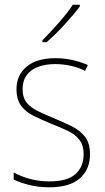

<svg xmlns="http://www.w3.org/2000/svg" viewBox="-20 -785 444 815"><path d="M362 -130Q362 -66 319 -28Q276 10 189 10Q141 10 101.5 -0.5Q62 -11 38 -23V-53Q71 -35 109.5 -25Q148 -15 189 -15Q266 -15 300.5 -46Q335 -77 335 -131Q335 -168 317.5 -191Q300 -214 269 -229Q238 -244 199 -259Q158 -276 124 -292.5Q90 -309 70 -335.5Q50 -362 50 -407Q50 -466 93 -502Q136 -538 215 -538Q255 -538 290.5 -529.5Q326 -521 353 -509L341 -484Q318 -497 283.5 -505Q249 -513 215 -513Q151 -513 113.5 -486Q76 -459 76 -407Q76 -370 93.5 -349Q111 -328 140.5 -313.5Q170 -299 207 -284Q247 -267 282.5 -250Q318 -233 340 -205.5Q362 -178 362 -130ZM319 -758Q293 -723 253.5 -680Q214 -637 178 -606H160V-614Q194 -648 230 -689Q266 -730 289 -765H319Z"/></svg>

Font: Noto Sans Khmer UI SemiCondensed Thin
Style: Regular
Weight: 100
Width: 4
Designer: Danh Hong and the Monotype Design Team
Foundry: Monotype Imaging Inc.
Version: Version 2.002; ttfautohint (v1.8.4.7-5d5b)